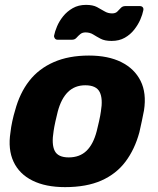

<svg xmlns="http://www.w3.org/2000/svg" viewBox="-20 -758 649 788"><path d="M247 10Q167 10 113 -17Q59 -44 35.5 -94.5Q12 -145 23 -215Q25 -235 30.5 -260.5Q36 -286 42 -305Q61 -376 100 -426Q139 -476 200.5 -503Q262 -530 345 -530Q424 -530 478 -503Q532 -476 557 -426Q582 -376 571 -305Q567 -286 562 -260.5Q557 -235 552 -215Q533 -145 495 -94.5Q457 -44 396 -17Q335 10 247 10ZM262 -112Q307 -112 335 -139Q363 -166 377 -220Q381 -235 386.5 -260Q392 -285 394 -300Q403 -353 389 -380.5Q375 -408 330 -408Q287 -408 259 -380.5Q231 -353 217 -300Q213 -285 207.5 -260Q202 -235 200 -220Q191 -166 204.5 -139Q218 -112 262 -112ZM438 -590Q410 -590 393 -599Q376 -608 362.5 -616.5Q349 -625 331 -625Q318 -625 309.5 -618Q301 -611 294 -603Q287 -595 276 -595H216Q209 -595 205 -600.5Q201 -606 202 -612Q205 -628 214 -649.5Q223 -671 239 -691Q255 -711 278.5 -724.5Q302 -738 333 -738Q361 -738 378 -729Q395 -720 409 -711.5Q423 -703 440 -703Q454 -703 461.5 -710.5Q469 -718 476 -725.5Q483 -733 494 -733H554Q562 -733 566 -728Q570 -723 568 -715Q565 -699 556 -678Q547 -657 531 -636.5Q515 -616 492 -603Q469 -590 438 -590Z"/></svg>

Font: Rubik Light
Style: Bold Italic
Weight: 700
Italic angle: -12°
Version: Version 2.104